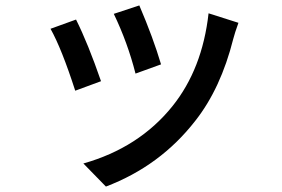

<svg xmlns="http://www.w3.org/2000/svg" viewBox="-20 -604 1040 707"><path d="M493 -584Q544 -465 573 -367L479 -333Q450 -447 399 -553ZM858 -520Q844 -481 839 -461Q793 -278 699 -159Q570 7 370 83L287 -2Q492 -60 615 -213Q725 -350 748 -555ZM260 -532Q304 -444 352 -305L257 -270Q207 -425 166 -498Z"/></svg>

Font: Noto Sans S Chinese Medium
Style: Regular
Weight: 500
Designer: Ryoko NISHIZUKA  (kana & ideographs); Paul D. Hunt (Latin, Greek & Cyrillic); Wenlong ZHANG  (bopomofo); Sandoll Communi
Foundry: Adobe Systems Incorporated
Version: Version 1.000;PS 1;hotconv 1.0.78;makeotf.lib2.5.61930